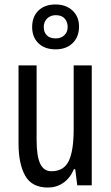

<svg xmlns="http://www.w3.org/2000/svg" viewBox="-20 -830 496 860"><path d="M391 -537V0H326L317 -72H311Q294 -32 263.5 -11Q233 10 195 10Q122 10 92.5 -43.5Q63 -97 63 -187V-537H144V-202Q144 -131 160 -97Q176 -63 210 -63Q266 -63 288 -109Q310 -155 310 -251V-537ZM229 -609Q180 -609 152 -636.5Q124 -664 124 -709Q124 -755 152 -782.5Q180 -810 229 -810Q275 -810 304.5 -783Q334 -756 334 -711Q334 -665 305.5 -637Q277 -609 229 -609ZM230 -658Q253 -658 268 -672Q283 -686 283 -709Q283 -732 269.5 -747Q256 -762 230 -762Q206 -762 191 -747Q176 -732 176 -709Q176 -686 189.5 -672Q203 -658 230 -658Z"/></svg>

Font: Noto Sans Gurmukhi ExtraCondensed
Style: Regular
Weight: 400
Width: 2
Designer: Jelle Bosma - Monotype Design Team
Foundry: Monotype Imaging Inc.
Version: Version 2.004; ttfautohint (v1.8.4.7-5d5b)